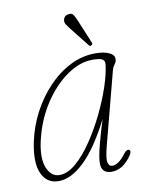

<svg xmlns="http://www.w3.org/2000/svg" viewBox="-72 -645 544 707"><g transform="rotate(-10 200.0 -292.0)"><path d="M286.5 -86.5Q275.5 -44 279.2 -29Q283 -14 294.5 -14Q306 -14 318.2 -22Q330.5 -30 347 -51.5Q357.5 -65 366.5 -60.5Q373.5 -55 364.5 -41Q332 7.5 289 7.5Q251 7.5 251 -31Q251 -41 253.8 -57.8Q256.5 -74.5 264.8 -105.8Q273 -137 289.5 -190Q238.5 -89.5 188.2 -41Q138 7.5 91 7.5Q47 7.5 28.2 -33.8Q9.5 -75 25.5 -151.5Q37.5 -208 64.2 -258.5Q91 -309 128.5 -348.2Q166 -387.5 211 -410Q256 -432.5 304.5 -432.5Q335.5 -432.5 355 -424Q374.5 -415.5 375 -400Q375 -389.5 367.8 -380Q360.5 -370.5 358 -360ZM50.5 -147.5Q37 -85.5 52 -49.8Q67 -14 98 -14Q128 -14 159.8 -41.2Q191.5 -68.5 221.2 -112.5Q251 -156.5 275.5 -207Q300 -257.5 315.8 -305Q331.5 -352.5 335 -386Q336.5 -399.5 327.2 -405.2Q318 -411 289.5 -411Q242.5 -411 193.5 -376.8Q144.5 -342.5 106 -283Q67.5 -223.5 50.5 -147.5ZM262.5 -562 298.5 -475.5Q299.5 -473.5 300 -470.2Q300.5 -467 296.5 -464.5Q291 -460.5 287 -465.5L228 -540Q221.5 -548.5 216.8 -555.8Q212 -563 212.5 -571Q214.5 -589 233 -591.5Q244.5 -594 250.2 -586Q256 -578 262.5 -562Z"/></g></svg>

Font: Fraunces144ptSuperSoftThinItalic
Style: Italic
Weight: 100
Italic angle: -16°
Version: Version 1.000;[0bf87f6ff]